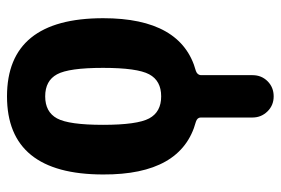

<svg xmlns="http://www.w3.org/2000/svg" viewBox="-145 -425 790 540"><g transform="rotate(-90 250.0 -155.0)"><path d="M187 -130.4Q205.1 -96.7 249 -96.7Q293 -96.7 311 -130.4Q329.1 -164.1 329.1 -260.3Q329.1 -356.4 311 -389.6Q293 -422.9 249 -422.9Q205.1 -422.9 187 -389.6Q168.9 -356.4 168.9 -260.3Q168.9 -164.1 187 -130.4ZM468.8 -259.8Q468.8 -39.1 320.3 1Q309.6 4.9 308.6 14.6V160.2Q308.6 185.5 291.5 202.6Q274.4 219.7 249 219.7Q223.6 219.7 206.5 202.1Q189.5 184.6 189.5 160.2V14.6Q189.5 4.9 177.7 1Q28.3 -39.1 29.3 -259.8Q29.3 -530.3 249 -530.3Q468.8 -530.3 468.8 -259.8Z"/></g></svg>

Font: Rounded-X Mgen+ 2m bold
Style: Bold
Weight: 700
Designer: [Source Han Sans]
Ryoko NISHIZUKA  (kana & ideographs); Paul D. Hunt (Latin, Greek & Cyrillic); Wenlong ZHANG  (bopomofo
Version: Version 1.059.20150602